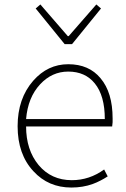

<svg xmlns="http://www.w3.org/2000/svg" viewBox="-20 -828 567 861"><path d="M130 -60Q59 -136 59 -262Q59 -386 129 -466Q194 -540 286 -540Q379 -540 431 -477Q485 -413 485 -297V-280Q484 -270 483 -261H97Q97 -156 153 -88Q210 -20 302 -20Q381 -20 447 -68L463 -37Q444 -25 432 -19Q413 -9 396 -3Q352 13 300 13Q197 13 130 -60ZM450 -294Q450 -399 405 -454Q362 -507 286 -507Q213 -507 160 -450Q105 -391 97 -294ZM140 -790 161 -808 284 -666H288L412 -808L433 -790L303 -630H270Z"/></svg>

Font: Noto Sans CJK TC Thin
Style: Regular
Weight: 250
Designer: Ryoko NISHIZUKA ???? (kana & ideographs); Paul D. Hunt (Latin, Greek & Cyrillic); Wenlong ZHANG ??? (bopomofo); Sandoll 
Foundry: Adobe Systems Incorporated
Version: Version 1.004 January 19, 2016